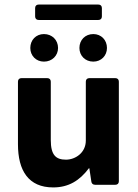

<svg xmlns="http://www.w3.org/2000/svg" viewBox="-20 -819 610 851"><path d="M416 -798.8H151.4C141.6 -798.8 135.7 -793 135.7 -783.2V-746.1C135.7 -736.3 141.6 -730.5 151.4 -730.5H416C425.8 -730.5 431.6 -736.3 431.6 -746.1V-783.2C431.6 -793 425.8 -798.8 416 -798.8ZM174.8 -545.9C210.9 -545.9 237.3 -572.3 237.3 -606.4C237.3 -641.6 210.9 -668 174.8 -668C139.6 -668 114.3 -641.6 114.3 -606.4C114.3 -572.3 139.6 -545.9 174.8 -545.9ZM332 -606.4C332 -572.3 357.4 -545.9 393.6 -545.9C428.7 -545.9 454.1 -572.3 454.1 -606.4C454.1 -641.6 428.7 -668 393.6 -668C357.4 -668 332 -641.6 332 -606.4ZM360.4 -457V-196.3C360.4 -140.6 312.5 -111.3 272.5 -111.3C227.5 -111.3 205.1 -131.8 205.1 -198.2V-457C205.1 -466.8 199.2 -472.7 189.5 -472.7H75.2C65.4 -472.7 59.6 -466.8 59.6 -457V-179.7C59.6 -62.5 106.4 11.7 215.8 11.7C284.2 11.7 333 -18.6 374 -73.2H376L384.8 -14.6C385.7 -5.9 391.6 0 401.4 0H491.2C501 0 506.8 -5.9 506.8 -15.6V-457C506.8 -466.8 501 -472.7 491.2 -472.7H376C366.2 -472.7 360.4 -466.8 360.4 -457Z"/></svg>

Font: Ed Sans Neue
Style: Bold
Weight: 700
Designer: Stephen Hutchings
Version: Version 1.004;PS 001.004;hotconv 1.0.88;makeotf.lib2.5.64775